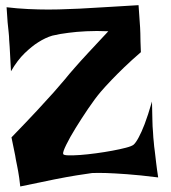

<svg xmlns="http://www.w3.org/2000/svg" viewBox="-20 -709 648 726"><path d="M4.9 -681.6Q44.9 -676.8 86.4 -674.8Q127.9 -672.9 162.1 -672.9Q202.1 -672.9 240.2 -674.8Q279.3 -675.8 322.3 -678.7Q359.4 -680.7 406.2 -683.6Q453.1 -686.5 503.9 -689.5L509.8 -604.5Q509.8 -595.7 510.7 -582Q510.7 -570.3 511.2 -552.7Q511.7 -535.2 512.7 -511.7Q477.5 -481.4 449.7 -454.6Q421.9 -427.7 402.3 -407.2Q378.9 -382.8 361.3 -362.3Q338.9 -335.9 313.5 -298.3Q288.1 -260.7 266.1 -225.1Q244.1 -189.5 230.5 -161.6Q216.8 -133.8 218.8 -127Q219.7 -122.1 238.3 -121.6Q256.8 -121.1 283.7 -123Q310.5 -125 343.3 -129.4Q376 -133.8 404.8 -139.2Q433.6 -144.5 456.1 -150.4Q478.5 -156.2 485.4 -162.1Q494.1 -169.9 504.9 -190.4Q514.6 -208 526.9 -239.7Q539.1 -271.5 554.7 -325.2Q555.7 -285.2 556.2 -256.8Q556.6 -228.5 558.6 -209Q559.6 -186.5 561.5 -171.9Q562.5 -156.2 565.4 -136.7Q567.4 -120.1 570.3 -94.7Q573.2 -69.3 578.1 -38.1Q507.8 -46.9 460 -50.3Q412.1 -53.7 382.8 -54.7Q348.6 -55.7 328.1 -54.7Q306.6 -51.8 269.5 -45.9Q238.3 -41 186.5 -30.8Q134.8 -20.5 56.6 -3.9Q54.7 -22.5 52.7 -36.1Q50.8 -49.8 48.8 -60.5Q46.9 -71.3 44.9 -81.1Q43 -89.8 40 -105.5Q38.1 -119.1 33.7 -139.2Q29.3 -159.2 23.4 -189.5Q82 -250 120.6 -291.5Q159.2 -333 182.6 -359.4Q210 -390.6 225.6 -409.2Q240.2 -427.7 263.7 -454.1Q283.2 -476.6 314.5 -510.3Q345.7 -543.9 389.6 -590.8Q344.7 -592.8 306.2 -590.8Q267.6 -588.9 239.3 -585Q206.1 -581.1 177.7 -574.2Q151.4 -566.4 124 -548.8Q100.6 -534.2 73.2 -507.8Q45.9 -481.4 21.5 -439.5Q19.5 -471.7 18.6 -494.1Q17.6 -516.6 16.6 -531.2Q15.6 -547.9 14.6 -558.6Q14.6 -569.3 12.7 -586.9Q10.7 -601.6 8.8 -624.5Q6.8 -647.5 4.9 -681.6Z"/></svg>

Font: Lakki Reddy
Style: Regular
Weight: 400
Designer: Appaji Ambarisha Darbha
Version: Version 1.0.4; ttfautohint (v1.2.42-39fb)